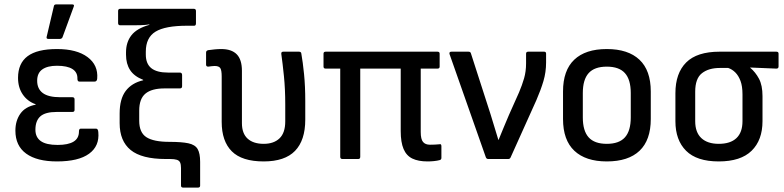

<svg xmlns="http://www.w3.org/2000/svg" viewBox="-20 -723 3566 873"><path d="M239 11Q148 11 99 -24.5Q50 -60 50 -129Q50 -174 72.5 -206Q95 -238 142 -247V-249Q105 -262 83.5 -293.5Q62 -325 62 -369Q62 -435 105.5 -467.5Q149 -500 239 -500Q329 -500 378 -463.5Q427 -427 422 -366Q421 -352 410 -352H341Q332 -352 332 -365Q333 -394 309.5 -409Q286 -424 239 -424Q196 -424 172.5 -407.5Q149 -391 149 -356Q149 -319 174.5 -300Q200 -281 253 -281H309Q319 -281 319 -271V-223Q319 -214 309 -214H238Q186 -214 163.5 -194Q141 -174 141 -133Q141 -99 165.5 -81.5Q190 -64 242 -64Q290 -64 314.5 -79Q339 -94 339 -125Q339 -138 347 -138H417Q426 -138 427 -122Q433 -59 385 -24Q337 11 239 11ZM200 -546Q190 -546 192 -555L225 -695Q226 -703 236 -703H308Q320 -703 315 -692L264 -553Q260 -546 252 -546Z M813 130Q803 130 803 121V41Q803 25 799 16Q795 7 784 3.5Q773 0 753 0H734Q624 0 574 -41Q524 -82 524 -163V-207Q524 -273 551.5 -309.5Q579 -346 631 -358V-360Q590 -376 571.5 -404.5Q553 -433 553 -474V-485Q553 -531 577.5 -562.5Q602 -594 659 -610V-612Q640 -609 619.5 -608.5Q599 -608 581 -608H527Q517 -608 517 -618V-673Q517 -683 527 -683H861Q871 -683 871 -673V-617Q871 -606 863 -606H831Q731 -606 687 -579Q643 -552 643 -488V-475Q643 -433 668 -413Q693 -393 744 -393H798Q803 -393 805.5 -390Q808 -387 808 -382V-331Q808 -321 798 -321H728Q670 -321 641.5 -297.5Q613 -274 613 -220V-174Q613 -120 646 -99Q679 -78 750 -78Q806 -78 836.5 -71.5Q867 -65 878.5 -45.5Q890 -26 890 13V121Q890 130 880 130Z M1179 11Q1080 11 1034 -35Q988 -81 988 -169V-375Q988 -404 981.5 -413.5Q975 -423 956 -423Q950 -423 942 -422Q934 -421 927 -420Q917 -420 917 -429V-484Q917 -493 927 -495Q941 -497 956.5 -498.5Q972 -500 986 -500Q1033 -500 1056.5 -476Q1080 -452 1080 -401V-163Q1080 -116 1106 -92.5Q1132 -69 1179 -69Q1225 -69 1251 -94Q1277 -119 1277 -171V-248Q1277 -318 1271 -377Q1265 -436 1259 -478Q1258 -488 1268 -488H1339Q1349 -488 1350 -480Q1357 -441 1362.5 -386Q1368 -331 1368 -264V-179Q1368 -85 1321.5 -37Q1275 11 1179 11Z M1924 11Q1882 11 1855 -2Q1828 -15 1815 -45.5Q1802 -76 1802 -127V-411H1618V-10Q1618 0 1609 0H1537Q1527 0 1527 -10V-411H1461Q1451 -411 1451 -420V-479Q1451 -488 1461 -488H1969Q1979 -488 1979 -479V-420Q1979 -411 1969 -411H1893V-123Q1893 -90 1903.5 -77.5Q1914 -65 1935 -65Q1946 -65 1957 -65.5Q1968 -66 1978 -67Q1987 -70 1987 -58V-5Q1987 3 1979 5Q1968 8 1953 9.5Q1938 11 1924 11Z M2200 0Q2192 0 2189 -8L2024 -477Q2021 -488 2033 -488H2110Q2119 -488 2121 -481L2210 -205Q2219 -176 2228 -146Q2237 -116 2246 -87H2247Q2258 -114 2270 -143Q2282 -172 2294 -200L2340 -303Q2354 -336 2363 -367Q2372 -398 2372 -435V-479Q2372 -488 2382 -488H2454Q2463 -488 2463 -479V-439Q2463 -395 2451 -354.5Q2439 -314 2419 -268L2302 -8Q2299 0 2291 0Z M2739 11Q2643 11 2591.5 -37.5Q2540 -86 2540 -182V-307Q2540 -403 2591 -451.5Q2642 -500 2739 -500Q2836 -500 2887.5 -451.5Q2939 -403 2939 -307V-182Q2939 -86 2888 -37.5Q2837 11 2739 11ZM2739 -69Q2795 -69 2821.5 -98.5Q2848 -128 2848 -189V-300Q2848 -361 2821.5 -390.5Q2795 -420 2739 -420Q2683 -420 2656.5 -390.5Q2630 -361 2630 -300V-189Q2630 -128 2656.5 -98.5Q2683 -69 2739 -69Z M3248 11Q3148 11 3099.5 -37.5Q3051 -86 3051 -172V-299Q3051 -390 3100 -439Q3149 -488 3252 -488H3510Q3520 -488 3520 -479V-421Q3520 -411 3510 -411L3391 -416V-415Q3415 -395 3431 -365Q3447 -335 3447 -286V-172Q3447 -86 3397.5 -37.5Q3348 11 3248 11ZM3248 -69Q3301 -69 3328.5 -95Q3356 -121 3356 -172V-294Q3356 -331 3347 -355Q3338 -379 3323.5 -393.5Q3309 -408 3291 -414H3253Q3202 -414 3171.5 -390Q3141 -366 3141 -306V-172Q3141 -121 3169 -95Q3197 -69 3248 -69Z"/></svg>

Font: Sofia Sans Semi Condensed Medium
Style: Regular
Weight: 500
Designer: Botio Nikoltchev, Ani Petrova
Foundry: lettersoup
Version: Version 4.100